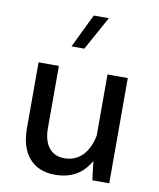

<svg xmlns="http://www.w3.org/2000/svg" viewBox="-87 -850 765 923"><g transform="rotate(10 295.5 -388.0)"><path d="M73.2 -190.9C73.2 -67.9 134.8 4.9 244.1 4.9C321.8 4.9 378.9 -27.3 415 -92.3L426.3 0H508.8V-513.7H409.7V-215.3C392.1 -128.9 345.2 -81.1 274.4 -81.1C209.5 -81.1 172.4 -128.9 172.4 -209V-513.7H73.2ZM215.8 -616.7H278.3L369.1 -781.2H295.4Z"/></g></svg>

Font: Estedad Medium
Style: Regular
Weight: 500
Designer: Amin Abedi
Version: Version 7.3